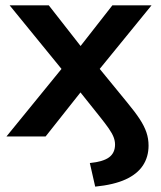

<svg xmlns="http://www.w3.org/2000/svg" viewBox="-20 -509 600 716"><path d="M335 187 315 99Q365 94 387 77.5Q409 61 409 30Q409 16 403.5 2Q398 -12 385.5 -30Q373 -48 353 -73L258 -192H302L150 0H4L233 -281V-223L16 -489H162L302 -310H259L399 -489H545L329 -224V-280L455 -126Q484 -91 501 -65Q518 -39 526 -15.5Q534 8 534 34Q534 76 513 108Q492 140 448.5 160Q405 180 335 187Z"/></svg>

Font: Nunito Sans 12pt ExtraLight
Style: Regular
Weight: 200
Designer: Vernon Adams
Foundry: Vernon Adams
Version: Version 3.101;gftools[0.9.27]